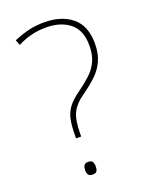

<svg xmlns="http://www.w3.org/2000/svg" viewBox="-138 -1042 690 880"><g transform="rotate(-20 206.5 -602.0)"><path d="M144 -418V-430Q144 -480 151 -511.5Q158 -543 176.5 -567Q195 -591 229 -615Q265 -641 291.5 -665.5Q318 -690 332.5 -721.5Q347 -753 347 -798Q347 -873 302.5 -908Q258 -943 188 -943Q151 -943 117.5 -935Q84 -927 48 -909L38 -935Q82 -953 115 -960.5Q148 -968 188 -968Q272 -968 323 -926Q374 -884 374 -798Q374 -748 357.5 -712.5Q341 -677 311.5 -649.5Q282 -622 242 -594Q203 -567 186 -532.5Q169 -498 169 -430V-418ZM133 -267Q133 -279 138 -288.5Q143 -298 158 -298Q176 -298 180.5 -288.5Q185 -279 185 -267Q185 -254 180.5 -245Q176 -236 158 -236Q143 -236 138 -245Q133 -254 133 -267Z"/></g></svg>

Font: Noto Sans Khmer UI Thin
Style: Regular
Weight: 100
Designer: Danh Hong and the Monotype Design Team
Foundry: Monotype Imaging Inc.
Version: Version 2.002; ttfautohint (v1.8.4.7-5d5b)